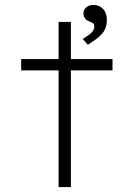

<svg xmlns="http://www.w3.org/2000/svg" viewBox="-20 -760 545 780"><path d="M218 0V-671H268V0ZM66 -474V-520H437V-474ZM337 -578 316 -602Q331 -611 342 -619Q353 -627 358 -635Q363 -643 363 -651Q363 -663 356.5 -666.5Q350 -670 341 -674Q332 -677 325.5 -685.5Q319 -694 319 -706Q319 -720 330.5 -730Q342 -740 359 -740Q383 -740 398.5 -724Q414 -708 414 -679Q414 -662 409 -647.5Q404 -633 393.5 -621.5Q383 -610 368.5 -599.5Q354 -589 337 -578Z"/></svg>

Font: Lexend Exa ExtraLight
Style: Regular
Weight: 250
Designer: Bonnie Shaver-Troup, Thomas Jockin
Foundry: Lexend
Version: Version 1.007